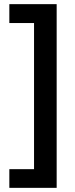

<svg xmlns="http://www.w3.org/2000/svg" viewBox="-20 -743 360 925"><path d="M25 72V162H253V-723H25V-632H144V72Z"/></svg>

Font: Noto Sans Myanmar UI SemiCondensed SemiBold
Style: Regular
Weight: 600
Width: 4
Designer: Monotype Design Team
Foundry: Monotype Imaging Inc.
Version: Version 2.103